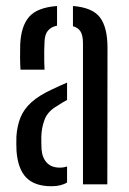

<svg xmlns="http://www.w3.org/2000/svg" viewBox="-20 -627 438 653"><path d="M36.2 -113.2Q35.7 -125.6 35.5 -137.9Q35.3 -150.2 35.8 -162.9Q38.2 -199.1 49.7 -227.5Q61.2 -255.8 86.8 -279.1Q112.4 -302.4 157.3 -323.1Q169.3 -328.8 182.1 -334.7Q194.8 -340.6 208.1 -346.1V-287Q200.7 -283.2 192.4 -278.2Q184.1 -273.1 174.7 -266.9Q142.4 -248.6 131.8 -220.6Q121.2 -192.6 120.5 -162.1Q120.4 -148.4 120.6 -138.8Q120.8 -129.1 121.3 -119Q123.8 -89.8 139.6 -73.3Q155.4 -56.9 183 -56.9Q197.3 -56.9 208.1 -60.9V-6.3Q187.4 6.4 155 6.4Q98.4 6.4 69.6 -22.7Q40.9 -51.8 36.2 -113.2ZM49.7 -390.1Q48.4 -410 48.3 -432.5Q48.2 -454.9 48.7 -475.3Q51.4 -537.9 79 -569.7Q106.5 -601.5 174 -606.6V-539.7Q154.7 -536 143.6 -523.4Q132.5 -510.8 131.5 -486.4Q130.6 -472.5 130.4 -453.3Q130.1 -434 130.5 -416.5Q131 -399 131.5 -390.1ZM262.2 0V-480.6Q262.2 -505 254.5 -518.9Q246.7 -532.7 228.1 -537.8V-606.6Q294.9 -601.4 320.3 -567.4Q345.7 -533.3 345.6 -464.1L345 0Z"/></svg>

Font: Big Shoulders Stencil Text SC Thin
Style: Regular
Weight: 100
Designer: Patric King
Foundry: XO Type Co
Version: Version 2.001